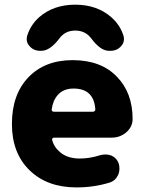

<svg xmlns="http://www.w3.org/2000/svg" viewBox="-20 -816 619 825"><path d="M211.9 -224.6Q208 -224.6 205.6 -221.7Q203.1 -218.8 204.1 -214.8Q211.9 -183.6 239.3 -161.1Q270.5 -134.8 323.2 -134.8Q366.2 -134.8 411.1 -149.4Q421.9 -152.3 432.6 -152.3Q446.3 -152.3 459 -147.5Q482.4 -136.7 490.2 -113.3Q493.2 -102.5 493.2 -91.8Q493.2 -77.1 487.3 -63.5Q475.6 -39.1 450.2 -31.2Q382.8 -10.7 308.6 -10.7Q182.6 -10.7 106.9 -84.5Q31.2 -158.2 31.2 -283.2Q31.2 -410.2 102.1 -483.9Q172.9 -557.6 292 -557.6Q414.1 -557.6 482.4 -486.3Q549.8 -417 549.8 -304.7Q549.8 -272.5 524.4 -249Q497.1 -224.6 460 -224.6ZM202.1 -345.7Q201.2 -341.8 204.1 -338.9Q207 -335.9 210.9 -335.9H379.9Q383.8 -335.9 386.7 -338.9Q389.6 -341.8 389.6 -345.7Q383.8 -435.5 295.9 -435.5Q252.9 -435.5 228.5 -408.2Q207 -383.8 202.1 -345.7ZM510.7 -662.1Q512.7 -654.3 512.7 -647.5Q512.7 -630.9 500 -617.2Q482.4 -597.7 455.1 -597.7H448.2Q411.1 -597.7 371.1 -652.3Q366.2 -658.2 361.3 -663.1Q337.9 -684.6 303.2 -684.6Q268.6 -684.6 246.1 -663.1Q241.2 -659.2 237.3 -653.3Q195.3 -597.7 158.2 -597.7H152.3Q125 -597.7 107.4 -617.2Q94.7 -630.9 94.7 -647.5Q94.7 -654.3 96.7 -662.1Q111.3 -709 148.4 -742.2Q210 -795.9 303.2 -795.9Q396.5 -795.9 458 -742.2Q496.1 -709 510.7 -662.1Z"/></svg>

Font: Gen Jyuu GothicX Heavy
Style: Bold
Weight: 900
Designer: [Source Han Sans]
Ryoko NISHIZUKA  (kana & ideographs); Paul D. Hunt (Latin, Greek & Cyrillic); Wenlong ZHANG  (bopomofo
Version: Version 1.002.20150607